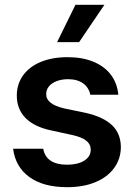

<svg xmlns="http://www.w3.org/2000/svg" viewBox="-20 -778 564 809"><path d="M266.6 -444.3Q240.2 -444.3 219 -436.3Q197.8 -428.2 186 -413.8Q174.3 -399.4 174.8 -381.8Q173.3 -339.4 250 -321.3L339.8 -302.7Q415.5 -285.6 452.1 -250.5Q488.8 -215.3 489.3 -158.2Q488.8 -108.4 460.9 -70.1Q433.1 -31.7 382.1 -10.5Q331.1 10.7 262.7 10.7Q162.6 10.7 103.8 -32Q44.9 -74.7 35.2 -151.4H162.1Q168 -117.7 193.6 -100.8Q219.2 -84 262.7 -84Q307.6 -84 335 -101.1Q362.3 -118.2 362.3 -147.5Q362.3 -170.4 343.5 -185.3Q324.7 -200.2 285.2 -209L200.2 -227.5Q126.5 -242.2 88.6 -279.8Q50.8 -317.4 50.8 -375Q50.8 -423.3 77.1 -460.2Q103.5 -497.1 151.9 -517.1Q200.2 -537.1 264.6 -537.1Q327.1 -537.1 373.8 -517.8Q420.4 -498.5 447.3 -462.9Q474.1 -427.2 478.5 -378.9H360.4Q354.5 -409.2 330.1 -426.8Q305.7 -444.3 266.6 -444.3ZM297.9 -757.8H419.9L313.5 -600.6H220.7Z"/></svg>

Font: WEMIX Pretendard SemiBold
Style: Regular
Weight: 600
Designer: Base glyphs from Inter by Rasmus Andersson; Hangeul glyphs from Noto Sans CJK(Source Han Sans) by Jang Soo-young and Kan
Foundry: Kil Hyung-jin
Version: Version 1.000